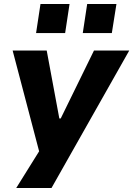

<svg xmlns="http://www.w3.org/2000/svg" viewBox="-20 -758 665 958"><path d="M61 180 192 -30 186 38 43 -506H213L276 -167H283L449 -506H625L237 180ZM393 -593 415 -738H561L538 -593ZM160 -593 182 -738H327L305 -593Z"/></svg>

Font: Nunito Sans 6pt ExtraBold
Style: Italic
Weight: 800
Italic angle: -9°
Version: Version 3.101;gftools[0.9.27]